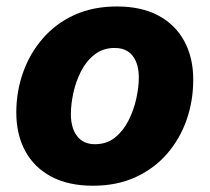

<svg xmlns="http://www.w3.org/2000/svg" viewBox="-20 -573 659 603"><path d="M272 10.3Q194.8 10.3 141.1 -18.3Q87.4 -46.9 59.3 -98.6Q31.2 -150.4 31.2 -219.7Q31.2 -285.6 52.5 -345.5Q73.7 -405.3 114.3 -452.1Q154.8 -499 213.4 -525.9Q272 -552.7 347.2 -552.7Q423.8 -552.7 477.3 -524.2Q530.8 -495.6 558.8 -443.8Q586.9 -392.1 586.9 -322.8Q586.9 -256.8 566.2 -197Q545.4 -137.2 504.9 -90.3Q464.4 -43.5 405.8 -16.6Q347.2 10.3 272 10.3ZM278.3 -120.1Q315.4 -120.1 341.6 -141.4Q367.7 -162.6 384 -195.3Q400.4 -228 408.2 -263.9Q416 -299.8 416 -329.6Q416 -358.4 407.2 -379.4Q398.4 -400.4 381.8 -411.4Q365.2 -422.4 340.3 -422.4Q303.2 -422.4 276.9 -401.6Q250.5 -380.9 234.1 -348.4Q217.8 -315.9 210.2 -280.3Q202.6 -244.6 202.6 -214.8Q202.6 -170.9 222.2 -145.5Q241.7 -120.1 278.3 -120.1Z"/></svg>

Font: Inter ExtraBold
Style: Italic
Weight: 800
Italic angle: -9.3988°
Designer: Rasmus Andersson
Foundry: rsms
Version: Version 4.001;git-66647c0bb